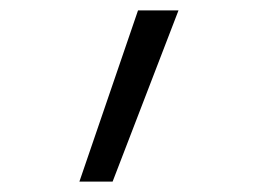

<svg xmlns="http://www.w3.org/2000/svg" viewBox="-20 -147 490 370"><path d="M133 203 246 -127H324L197 203Z"/></svg>

Font: Iosevka Aile Custom Light
Style: Regular
Weight: 300
Designer: Belleve Invis
Foundry: Belleve Invis
Version: Version 17.0.2; ttfautohint (v1.8.3)